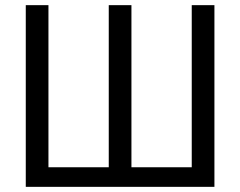

<svg xmlns="http://www.w3.org/2000/svg" viewBox="-20 -725 932 745"><path d="M80 0V-705H168V-76H402V-705H490V-76H724V-705H812V0Z"/></svg>

Font: Nunito Sans 10pt Condensed Medium
Style: Regular
Weight: 500
Width: 3
Designer: Vernon Adams
Foundry: Vernon Adams
Version: Version 3.101;gftools[0.9.27]